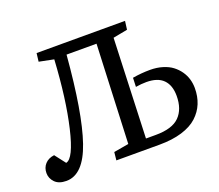

<svg xmlns="http://www.w3.org/2000/svg" viewBox="-118 -868 1197 1049"><g transform="rotate(-20 480.0 -344.0)"><path d="M511.2 -636.2H336.9Q309.6 -306.2 254.9 -147Q200.2 12.2 101.1 12.2Q57.1 12.2 34.7 -11Q12.2 -34.2 12.2 -64.9Q12.2 -96.2 31.5 -117.4Q50.8 -138.7 85 -143.1L132.8 -81.1Q177.2 -89.4 214.6 -248.8Q252 -408.2 265.1 -634.8L180.2 -651.9L186 -700.2H700.2L693.8 -650.9L609.9 -634.8L587.9 -57.1H645Q741.2 -57.1 783.2 -99.6Q825.2 -142.1 825.2 -219.2Q825.2 -280.8 792.7 -313.5Q760.3 -346.2 694.8 -346.2Q665.5 -346.2 632.8 -340.8L634.8 -393.1Q686 -401.9 736.8 -401.9Q775.9 -401.9 808.8 -391.8Q841.8 -381.8 864.3 -364.7Q886.7 -347.7 902.6 -325Q918.5 -302.2 925.8 -276.9Q933.1 -251.5 933.1 -225.1Q933.1 -176.3 916.7 -136.2Q900.4 -96.2 866.7 -65.2Q833 -34.2 776.9 -17.1Q720.7 0 646 0H395L399.9 -46.9L486.8 -62Z"/></g></svg>

Font: Literata Book Medium
Style: Italic
Weight: 500
Italic angle: -3°
Designer: Latin by Veronika Burian and Jose Scaglione. Greek by Irene Vlachou. Cyrillic by Vera Evstafieva
Foundry: TypeTogether
Version: Version 1.003;PS 001.003;hotconv 1.0.88;makeotf.lib2.5.64775